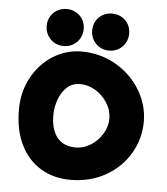

<svg xmlns="http://www.w3.org/2000/svg" viewBox="-52 -762 704 811"><g transform="rotate(5 300.0 -357.0)"><path d="M34 -275.5Q34 -351 67.2 -412.2Q100.5 -473.5 156.2 -508.2Q212 -543 276 -543Q356.5 -543 422.5 -504.8Q488.5 -466.5 526.2 -403.8Q564 -341 564 -271.5Q564 -198.5 527.5 -136Q491 -73.5 425.2 -36.2Q359.5 1 276 1Q206 1 151.2 -31.2Q96.5 -63.5 65.2 -125.8Q34 -188 34 -275.5ZM418 -270Q418 -305.5 398.5 -336.8Q379 -368 347.8 -386.8Q316.5 -405.5 283.5 -405.5Q248.5 -405.5 225.8 -383.8Q203 -362 192.2 -330.5Q181.5 -299 181 -270Q179.5 -208 206.2 -172.5Q233 -137 287.5 -137Q320 -137 350.2 -156Q380.5 -175 399.2 -206Q418 -237 418 -270ZM120 -638.5Q120 -660.5 130.2 -678.2Q140.5 -696 158.2 -706.2Q176 -716.5 198.5 -716.5Q220.5 -716.5 238.5 -706.2Q256.5 -696 266.8 -678.2Q277 -660.5 277 -638.5Q277 -616.5 266.8 -598.5Q256.5 -580.5 238.5 -570Q220.5 -559.5 198.5 -559.5Q176 -559.5 158.2 -570Q140.5 -580.5 130.2 -598.5Q120 -616.5 120 -638.5ZM313 -636Q313 -658 323.2 -675.8Q333.5 -693.5 351.2 -703.8Q369 -714 391.5 -714Q413.5 -714 431.5 -703.8Q449.5 -693.5 459.8 -675.8Q470 -658 470 -636Q470 -614 459.8 -596Q449.5 -578 431.5 -567.5Q413.5 -557 391.5 -557Q369 -557 351.2 -567.5Q333.5 -578 323.2 -596Q313 -614 313 -636Z"/></g></svg>

Font: JuliaMono Black
Style: Italic
Weight: 900
Italic angle: -9°
Monospace: yes
Designer: cormullion
Foundry: corm
Version: Version 0.057; ttfautohint (v1.8.4)